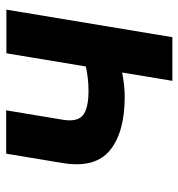

<svg xmlns="http://www.w3.org/2000/svg" viewBox="2 -588 586 631"><g transform="rotate(-90 295.5 -273.0)"><path d="M74.6 -360.1 105.5 -546.2H247.9L217 -360.1Q209.2 -313.2 231.2 -294.4Q253.2 -275.6 312.9 -275.6Q352.3 -275.6 392 -284.4L435.4 -545.5H578.8L488.3 0H344.8L372.2 -165.1Q351.9 -161.2 331.7 -158.9Q311.4 -156.6 293.3 -156.6Q175.8 -156.6 116.5 -205.3Q57.2 -253.6 74.6 -360.1Z"/></g></svg>

Font: Inter P
Style: Bold Italic
Weight: 700
Italic angle: 9.39999°
Designer: Rasmus Andersson
Foundry: rsms
Version: Version 3.018;git-588b23468